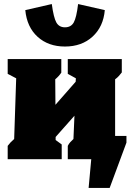

<svg xmlns="http://www.w3.org/2000/svg" viewBox="-20 -787 645 949"><path d="M18 0V-66Q32 -85 50 -100L60 -400L18 -422V-495H283V-428Q271 -410 253 -395L254 -269L354 -383L355 -400L315 -422V-495H582V-429Q575 -420 567.5 -411.5Q560 -403 549 -395V-115H605V-82L522 142H418L431 0H315V-66Q320 -76 327.5 -84.5Q335 -93 343 -100L348 -215L255 -110V-95L285 -73V0ZM301 -557Q219 -557 166 -605Q113 -653 105 -737L236 -767Q245 -700 258.5 -676Q272 -652 301 -652Q331 -652 344.5 -676Q358 -700 366 -767L498 -737Q491 -655 437.5 -606Q384 -557 301 -557Z"/></svg>

Font: Piazzolla Black
Style: Regular
Weight: 900
Designer: Juan Pablo del Peral
Foundry: Huerta Tipografica
Version: Version 1.330